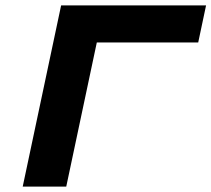

<svg xmlns="http://www.w3.org/2000/svg" viewBox="-20 -690 782 710"><path d="M64 0H225L338 -533H713L742 -670H206Z"/></svg>

Font: LT Wave Text Black Italic
Style: Regular
Weight: 900
Designer: Daniel Lyons
Version: Version 2.5 (Glyphs App)